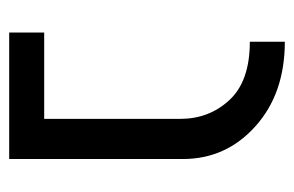

<svg xmlns="http://www.w3.org/2000/svg" viewBox="-131 -509 640 418"><g transform="rotate(90 189.0 -300.0)"><path d="M70.8 -600.1Q183.6 -600.1 254.9 -536.1Q326.2 -472.2 326.2 -377.9V0H50.8V-76.2H238.8V-372.1Q238.8 -435.1 198.2 -479Q157.2 -523.9 70.8 -523.9Z"/></g></svg>

Font: Miedinger*
Style: Book
Weight: 400
Version: Version 001.000